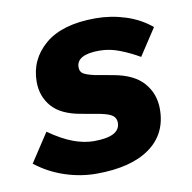

<svg xmlns="http://www.w3.org/2000/svg" viewBox="-62 -542 614 614"><g transform="rotate(-10 245.0 -235.0)"><path d="M204 10Q152 10 101 -7Q50 -24 8 -57L69 -150Q112 -120 147 -107Q182 -94 214 -94Q299 -94 299 -139Q299 -153 289 -161.5Q279 -170 250 -176L189 -187Q124 -198 95 -231.5Q66 -265 66 -312Q66 -385 122 -432.5Q178 -480 286 -480Q336 -480 383 -465Q430 -450 466 -420L409 -333Q380 -350 347 -363Q314 -376 281 -376Q206 -376 206 -335Q206 -321 215.5 -314.5Q225 -308 251 -302L312 -291Q378 -279 408.5 -243.5Q439 -208 439 -159Q439 -78 377.5 -34Q316 10 204 10Z"/></g></svg>

Font: Gantari
Style: Bold Italic
Weight: 700
Italic angle: -10°
Designer: Anugrah Pasau
Foundry: Lafontype
Version: Version 1.000; ttfautohint (v1.8.4.7-5d5b)